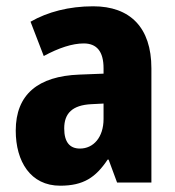

<svg xmlns="http://www.w3.org/2000/svg" viewBox="-20 -580 557 610"><path d="M276 -560C199 -560 131 -542 77 -511L119 -402C167 -428 210 -442 246 -442C287 -442 309 -417 309 -363V-346L232 -343C101 -338 30 -280 30 -165C30 -67 77 10 171 10C245 10 284 -16 322 -73H325L352 0H461V-363C461 -493 393 -560 276 -560ZM270 -249 309 -251V-202C309 -144 277 -108 234 -108C202 -108 184 -128 184 -172C184 -220 210 -246 270 -249Z"/></svg>

Font: Noto Sans Khmer UI Condensed ExtraBold
Style: Regular
Weight: 800
Width: 3
Designer: Danh Hong and the Monotype Design Team
Foundry: Monotype Imaging Inc.
Version: Version 2.002